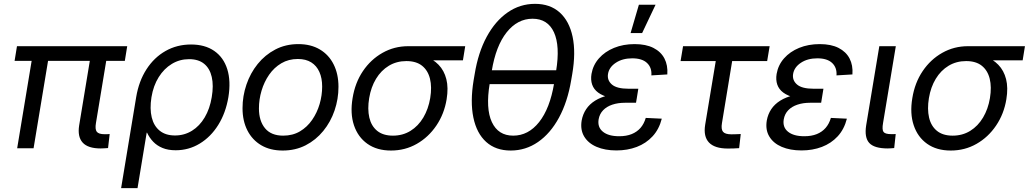

<svg xmlns="http://www.w3.org/2000/svg" viewBox="-20 -759 5268 983"><path d="M495.6 1Q430.2 1 403.1 -29.1Q376 -59.1 385.3 -117.2L448.7 -501H532.7L471.2 -128.9Q465.8 -97.7 475.3 -84.7Q484.9 -71.8 516.1 -71.8Q524.4 -71.8 529.8 -72Q535.2 -72.3 541.5 -72.8L533.2 -1Q524.4 -0.5 515.4 0.2Q506.3 1 495.6 1ZM67.9 0 150.9 -501H234.9L151.9 0ZM54.7 -447.3 66.9 -522.5H631.3L619.1 -447.3Z M600.1 204.1 677.2 -261.7Q690.9 -343.8 730 -404.3Q769 -464.8 827.6 -498Q886.2 -531.2 958 -531.2Q1029.3 -531.2 1076.9 -498.3Q1124.5 -465.3 1143.6 -404.8Q1162.6 -344.2 1149.4 -262.2Q1135.7 -180.7 1097.4 -119.4Q1059.1 -58.1 1002.7 -23.9Q946.3 10.3 879.4 10.3Q840.3 10.3 812 -1.5Q783.7 -13.2 764.4 -33.4Q745.1 -53.7 732.9 -79.6H731L684.1 204.1ZM876 -65.4Q923.8 -65.4 962.9 -89.6Q1002 -113.8 1028.1 -158Q1054.2 -202.1 1064 -261.2Q1074.2 -320.8 1064.2 -364.7Q1054.2 -408.7 1025.1 -432.4Q996.1 -456.1 948.2 -456.1Q899.9 -456.1 859.9 -431.9Q819.8 -407.7 792.5 -364Q765.1 -320.3 755.4 -261.2Q746.1 -202.1 756.8 -158Q767.6 -113.8 797.9 -89.6Q828.1 -65.4 876 -65.4Z M1427.2 11.7Q1363.3 11.7 1317.4 -15.4Q1271.5 -42.5 1246.6 -91.3Q1221.7 -140.1 1221.7 -205.1Q1221.7 -267.1 1241.7 -325.9Q1261.7 -384.8 1299.3 -431.4Q1336.9 -478 1389.6 -505.6Q1442.4 -533.2 1507.3 -533.2Q1571.3 -533.2 1617.4 -505.9Q1663.6 -478.5 1688.2 -429.2Q1712.9 -379.9 1712.9 -314.5Q1712.9 -252 1692.9 -193.4Q1672.9 -134.8 1635 -88.4Q1597.2 -42 1544.7 -15.1Q1492.2 11.7 1427.2 11.7ZM1429.7 -64.5Q1478.5 -64.5 1515.6 -86.4Q1552.7 -108.4 1578.1 -145.3Q1603.5 -182.1 1616.5 -226.6Q1629.4 -271 1629.4 -315.9Q1629.4 -358.9 1615.2 -390.6Q1601.1 -422.4 1573.5 -439.7Q1545.9 -457 1504.9 -457Q1457.5 -457 1420.4 -435.1Q1383.3 -413.1 1357.9 -376.5Q1332.5 -339.8 1319.1 -294.9Q1305.7 -250 1305.7 -203.6Q1305.7 -140.1 1336.9 -102.3Q1368.2 -64.5 1429.7 -64.5Z M1981.9 11.7Q1909.7 11.7 1861.1 -22.7Q1812.5 -57.1 1792.2 -117.7Q1772 -178.2 1785.2 -256.8Q1797.9 -335.4 1838.1 -395Q1878.4 -454.6 1938.5 -488.5Q1998.5 -522.5 2070.3 -522.5H2361.8L2350.1 -450.2H2152.3L2060.5 -446.3Q2010.7 -446.3 1970.9 -422.4Q1931.2 -398.4 1905.3 -355.7Q1879.4 -313 1870.1 -256.8Q1860.8 -200.7 1870.8 -157.2Q1880.9 -113.8 1911.1 -89.1Q1941.4 -64.5 1991.7 -64.5Q2042 -64.5 2081.8 -89.1Q2121.6 -113.8 2147.5 -157.5Q2173.3 -201.2 2182.6 -256.8Q2191.9 -313.5 2181.4 -356Q2170.9 -398.4 2140.9 -422.4Q2110.8 -446.3 2060.5 -446.3L2064 -485.4Q2114.7 -485.4 2156 -470.9Q2197.3 -456.5 2225.6 -427.2Q2253.9 -397.9 2265.1 -354Q2276.4 -310.1 2266.6 -250.5Q2254.4 -175.8 2214.1 -116.2Q2173.8 -56.6 2114 -22.5Q2054.2 11.7 1981.9 11.7Z M2594.7 11.7Q2518.1 11.7 2469.2 -32.2Q2420.4 -76.2 2403.6 -157Q2386.7 -237.8 2404.8 -348.1L2410.2 -379.4Q2428.2 -490.2 2471.9 -570.8Q2515.6 -651.4 2578.9 -695.3Q2642.1 -739.3 2719.2 -739.3Q2796.4 -739.3 2845.5 -695.3Q2894.5 -651.4 2911.6 -570.8Q2928.7 -490.2 2909.7 -379.4L2904.3 -348.1Q2885.7 -237.3 2841.8 -156.5Q2797.9 -75.7 2734.6 -32Q2671.4 11.7 2594.7 11.7ZM2607.4 -64.5Q2685.1 -64.5 2740.2 -134Q2795.4 -203.6 2816.9 -332L2827.1 -395.5Q2848.1 -523.9 2816.2 -593.5Q2784.2 -663.1 2706.5 -663.1Q2629.4 -663.1 2574 -593.5Q2518.6 -523.9 2497.6 -395.5L2487.3 -332Q2465.8 -203.1 2498.3 -133.8Q2530.8 -64.5 2607.4 -64.5ZM2462.4 -328.1 2474.1 -399.4H2854.5L2842.8 -328.1Z M3135.7 11.2Q3077.6 11.2 3034.7 -7.1Q2991.7 -25.4 2970.9 -60.1Q2950.2 -94.7 2958 -142.1Q2963.9 -174.3 2981 -200Q2998 -225.6 3026.9 -243.7Q3055.7 -261.7 3095.5 -271.2Q3135.3 -280.8 3185.5 -280.8H3244.1L3236.3 -232.9H3180.2Q3143.6 -232.9 3114.7 -223.1Q3085.9 -213.4 3067.9 -194.6Q3049.8 -175.8 3044.9 -148.4Q3038.1 -107.9 3066.7 -84.7Q3095.2 -61.5 3149.9 -61.5Q3187 -61.5 3214.1 -72.5Q3241.2 -83.5 3259.3 -104.2Q3277.3 -125 3286.1 -155.3L3368.2 -151.4Q3354.5 -97.2 3321 -61Q3287.6 -24.9 3240 -6.8Q3192.4 11.2 3135.7 11.2ZM3186.5 -250.5Q3136.7 -250.5 3100.6 -259.5Q3064.5 -268.6 3042.2 -285.2Q3020 -301.8 3011.7 -325.9Q3003.4 -350.1 3008.3 -380.4Q3016.1 -425.8 3046.4 -460.2Q3076.7 -494.6 3123.8 -513.9Q3170.9 -533.2 3229 -533.2Q3287.1 -533.2 3325.4 -513.7Q3363.8 -494.1 3381.8 -459.5Q3399.9 -424.8 3396.5 -377.9L3314.9 -373Q3317.9 -412.6 3292.7 -436.5Q3267.6 -460.4 3216.8 -460.4Q3167 -460.4 3132.6 -437.5Q3098.1 -414.6 3092.8 -379.9Q3087.9 -347.7 3113 -326.2Q3138.2 -304.7 3197.8 -304.7H3248L3239.3 -250.5ZM3208.5 -589.8 3251 -734.9H3336.4L3267.6 -589.8Z M3706.5 1.5Q3639.2 1.5 3609.9 -29.3Q3580.6 -60.1 3590.3 -120.1L3644.5 -446.3H3464.4L3477.1 -522.5H3920.4L3907.7 -446.3H3728.5L3676.3 -128.9Q3670.9 -97.7 3681.6 -84.5Q3692.4 -71.3 3725.1 -71.3Q3736.3 -71.3 3748.5 -71.8Q3760.7 -72.3 3772.5 -72.8L3764.2 -0.5Q3751 0.5 3736.1 1Q3721.2 1.5 3706.5 1.5Z M4083.5 11.2Q4025.4 11.2 3982.4 -7.1Q3939.5 -25.4 3918.7 -60.1Q3897.9 -94.7 3905.8 -142.1Q3911.6 -174.3 3928.7 -200Q3945.8 -225.6 3974.6 -243.7Q4003.4 -261.7 4043.2 -271.2Q4083 -280.8 4133.3 -280.8H4191.9L4184.1 -232.9H4127.9Q4091.3 -232.9 4062.5 -223.1Q4033.7 -213.4 4015.6 -194.6Q3997.6 -175.8 3992.7 -148.4Q3985.8 -107.9 4014.4 -84.7Q4043 -61.5 4097.7 -61.5Q4134.8 -61.5 4161.9 -72.5Q4189 -83.5 4207 -104.2Q4225.1 -125 4233.9 -155.3L4315.9 -151.4Q4302.2 -97.2 4268.8 -61Q4235.4 -24.9 4187.7 -6.8Q4140.1 11.2 4083.5 11.2ZM4134.3 -250.5Q4084.5 -250.5 4048.3 -259.5Q4012.2 -268.6 3990 -285.2Q3967.8 -301.8 3959.5 -325.9Q3951.2 -350.1 3956.1 -380.4Q3963.9 -425.8 3994.1 -460.2Q4024.4 -494.6 4071.5 -513.9Q4118.7 -533.2 4176.8 -533.2Q4234.9 -533.2 4273.2 -513.7Q4311.5 -494.1 4329.6 -459.5Q4347.7 -424.8 4344.2 -377.9L4262.7 -373Q4265.6 -412.6 4240.5 -436.5Q4215.3 -460.4 4164.6 -460.4Q4114.7 -460.4 4080.3 -437.5Q4045.9 -414.6 4040.5 -379.9Q4035.6 -347.7 4060.8 -326.2Q4085.9 -304.7 4145.5 -304.7H4195.8L4187 -250.5Z M4525.4 1Q4456.1 1 4430.4 -27.1Q4404.8 -55.2 4414.6 -117.2L4481.9 -522.5H4566.4L4501 -128.9Q4495.1 -95.2 4503.4 -83.7Q4511.7 -72.3 4542.5 -72.3Q4548.8 -72.3 4555.2 -72.3Q4561.5 -72.3 4565.9 -72.8L4558.1 -1Q4551.3 -0.5 4542.7 0.2Q4534.2 1 4525.4 1Z M4847.7 11.7Q4775.4 11.7 4726.8 -22.7Q4678.2 -57.1 4658 -117.7Q4637.7 -178.2 4650.9 -256.8Q4663.6 -335.4 4703.9 -395Q4744.1 -454.6 4804.2 -488.5Q4864.3 -522.5 4936 -522.5H5227.5L5215.8 -450.2H5018.1L4926.3 -446.3Q4876.5 -446.3 4836.7 -422.4Q4796.9 -398.4 4771 -355.7Q4745.1 -313 4735.8 -256.8Q4726.6 -200.7 4736.6 -157.2Q4746.6 -113.8 4776.9 -89.1Q4807.1 -64.5 4857.4 -64.5Q4907.7 -64.5 4947.5 -89.1Q4987.3 -113.8 5013.2 -157.5Q5039.1 -201.2 5048.3 -256.8Q5057.6 -313.5 5047.1 -356Q5036.6 -398.4 5006.6 -422.4Q4976.6 -446.3 4926.3 -446.3L4929.7 -485.4Q4980.5 -485.4 5021.7 -470.9Q5063 -456.5 5091.3 -427.2Q5119.6 -397.9 5130.9 -354Q5142.1 -310.1 5132.3 -250.5Q5120.1 -175.8 5079.8 -116.2Q5039.6 -56.6 4979.7 -22.5Q4919.9 11.7 4847.7 11.7Z"/></svg>

Font: Inter 28pt
Style: Italic
Weight: 400
Italic angle: -9.3988°
Designer: Rasmus Andersson
Foundry: rsms
Version: Version 4.001;git-66647c0bb